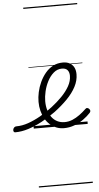

<svg xmlns="http://www.w3.org/2000/svg" viewBox="-254 -1042 813 1574"><g transform="rotate(-5 152.5 -255.0)"><path d="M248 18Q213 18 184 6Q155 -6 131.5 -27Q108 -48 92 -77Q76 -106 67 -141Q58 -176 58 -215Q58 -253 67 -294.5Q76 -336 94.5 -376Q113 -416 140 -448.5Q167 -481 203 -500Q239 -519 285 -519Q319 -519 342 -505.5Q365 -492 376.5 -469Q388 -446 388 -414Q388 -362 361.5 -311.5Q335 -261 288.5 -213.5Q242 -166 182 -121Q127 -81 69.5 -50Q12 -19 -44.5 -1Q-101 17 -154 17Q-163 17 -166.5 9.5Q-170 2 -168 -7Q-166 -16 -159 -23.5Q-152 -31 -140 -31Q-93 -31 -42.5 -48.5Q8 -66 60 -95.5Q112 -125 160 -162Q208 -199 247 -239Q286 -279 309.5 -321Q333 -363 333 -406Q333 -436 318 -453Q303 -470 273 -470Q234 -470 204 -444Q174 -418 153.5 -378.5Q133 -339 123 -295.5Q113 -252 113 -216Q113 -175 123 -141.5Q133 -108 151.5 -83Q170 -58 197 -44.5Q224 -31 257 -31Q291 -31 322 -44Q353 -57 381.5 -78Q410 -99 434 -122Q442 -131 450.5 -130Q459 -129 466 -122Q473 -115 474.5 -107Q476 -99 468 -89Q443 -62 409 -37.5Q375 -13 334 2.5Q293 18 248 18ZM0 475H444V485H0ZM0 -20H444V0H0ZM0 -505H444V-500H0ZM0 -995H444V-985H0Z"/></g></svg>

Font: Playwrite SK Guides
Style: Regular
Weight: 400
Designer: Veronika Burian, José Scaglione
Foundry: TypeTogether
Version: Version 1.003